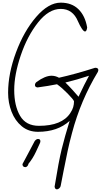

<svg xmlns="http://www.w3.org/2000/svg" viewBox="-20 -977 785 1445"><path d="M391 427Q422 236 444.5 144.5Q467 53 504 -67Q413 15 266 15Q194 15 143.5 -27Q93 -69 67 -136Q41 -203 41 -279Q41 -423 100.5 -583Q160 -743 252.5 -850Q345 -957 437 -957Q520 -957 570.5 -907.5Q621 -858 636 -770Q632 -740 620 -740Q610 -740 595.5 -762Q581 -784 567 -816Q528 -910 437 -910Q347 -910 266 -807.5Q185 -705 136 -559.5Q87 -414 87 -300Q87 -181 131 -105.5Q175 -30 273 -30Q446 -30 509 -126Q525 -150 531 -171Q537 -192 537 -215Q532 -229 489 -273Q446 -317 409 -343Q345 -330 263 -319Q243 -321 243 -337Q243 -350 255 -360Q320 -407 368 -407Q397 -407 424 -392Q546 -419 696 -467Q720 -467 720 -450Q720 -444 716 -435Q587 -222 522 24Q501 102 489 159.5Q477 217 458 312L437 420Q436 431 426.5 439.5Q417 448 409 448Q393 448 391 427ZM650 -407Q560 -377 472 -356Q495 -334 525 -301Q555 -268 571 -249Q587 -284 613.5 -337Q640 -390 650 -407ZM149 258Q161 235 190.5 180.5Q220 126 241 85Q253 69 266 69Q284 69 284 86Q284 95 277 108Q274 115 250.5 165.5Q227 216 194 256Q193 266 185.5 273.5Q178 281 172 281Q149 281 149 258Z"/></svg>

Font: Bad Script
Style: Regular
Weight: 400
Italic angle: -10°
Designer: Roman Shchyukin (Gaslight Type Foundry), Cyreal (Charset Expansion)
Foundry: Gaslight
Version: Version 2.000